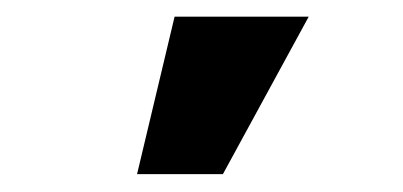

<svg xmlns="http://www.w3.org/2000/svg" viewBox="-20 -874 472 225"><path d="M140.6 -669.9 184.6 -854.5H341.8L241.2 -669.9Z"/></svg>

Font: GenEi M Gothic v2 Heavy
Style: Regular
Weight: 800
Version: Version 2.0